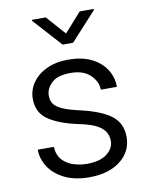

<svg xmlns="http://www.w3.org/2000/svg" viewBox="-85 -809 682 880"><g transform="rotate(-10 256.0 -369.0)"><path d="M384.8 -137.7Q384.8 -158.2 375 -177Q365.2 -195.8 337.2 -211.7Q309.1 -227.5 253.4 -238.8Q165 -257.3 115.5 -290.8Q65.9 -324.2 65.9 -389.2Q65.9 -429.7 89.4 -463.6Q112.8 -497.6 155.8 -517.8Q198.7 -538.1 256.8 -538.1Q319.3 -538.1 363.5 -516.6Q407.7 -495.1 431.4 -458.5Q455.1 -421.9 455.1 -376.5H380.4Q380.4 -413.6 348.4 -444.8Q316.4 -476.1 256.8 -476.1Q194.8 -476.1 167.7 -449.2Q140.6 -422.4 140.6 -391.1Q140.6 -369.6 150.6 -353.5Q160.6 -337.4 189 -324.5Q217.3 -311.5 272 -299.3Q368.7 -276.9 413.8 -241.5Q459 -206.1 459 -142.6Q459 -75.2 404.5 -32.7Q350.1 9.8 259.8 9.8Q191.4 9.8 144 -13.9Q96.7 -37.6 72.3 -75.4Q47.9 -113.3 47.9 -155.8H122.6Q125 -116.2 146.2 -93.8Q167.5 -71.3 198.2 -62Q229 -52.7 259.8 -52.7Q320.8 -52.7 352.8 -77.9Q384.8 -103 384.8 -137.7ZM189 -746.6 268.1 -657.7 347.2 -746.6H412.1V-741.2L292.5 -610.4H243.7L125 -741.7V-746.6Z"/></g></svg>

Font: Vazirmatn RD Light
Style: Regular
Weight: 300
Designer: Saber Rastikerdar
Foundry: Saber Rastikerdar
Version: Version 32.102